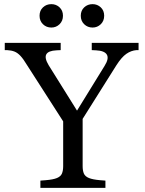

<svg xmlns="http://www.w3.org/2000/svg" viewBox="-20 -907 698 927"><path d="M175 0V-35L201 -37Q237 -40 255 -47.5Q273 -55 279 -69Q285 -83 285 -105V-321L111 -592Q93 -622 79 -637Q65 -652 50 -658Q35 -664 14 -665H3V-700H273V-665L252 -664Q213 -662 203.5 -644.5Q194 -627 215 -592L373 -339H331L485 -589Q507 -624 496 -643Q485 -662 444 -664L423 -665V-700H649V-665H639Q613 -663 590 -647Q567 -631 542 -592L379 -333V-105Q379 -83 385 -69Q391 -55 409.5 -47.5Q428 -40 463 -37L489 -35V0ZM427 -774Q403 -774 386.5 -790Q370 -806 370 -831Q370 -856 386.5 -871.5Q403 -887 427 -887Q450 -887 466.5 -871.5Q483 -856 483 -831Q483 -806 466.5 -790Q450 -774 427 -774ZM228 -774Q204 -774 187.5 -790Q171 -806 171 -831Q171 -856 187.5 -871.5Q204 -887 228 -887Q251 -887 267.5 -871.5Q284 -856 284 -831Q284 -806 267.5 -790Q251 -774 228 -774Z"/></svg>

Font: Hedvig Letters Serif 18pt
Style: Regular
Weight: 400
Designer: Alexander Örn & Tor Weibull
Foundry: Kanon Foundry
Version: Version 1.000